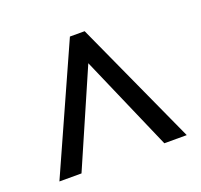

<svg xmlns="http://www.w3.org/2000/svg" viewBox="-81 -810 616 588"><g transform="rotate(-20 226.5 -516.0)"><path d="M201 -719H249L434 -313H361L226 -623L91 -313H19Z"/></g></svg>

Font: Noto Sans Gurmukhi Condensed
Style: Regular
Weight: 400
Width: 3
Designer: Jelle Bosma - Monotype Design Team
Foundry: Monotype Imaging Inc.
Version: Version 2.004; ttfautohint (v1.8.4.7-5d5b)